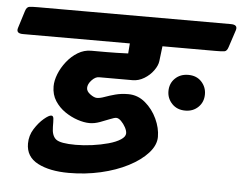

<svg xmlns="http://www.w3.org/2000/svg" viewBox="-118 -676 934 739"><g transform="rotate(5 348.5 -306.5)"><path d="M528 -341Q528 -371 548 -390.5Q568 -410 599 -410Q631 -410 650 -389.5Q669 -369 669 -341Q669 -311 649 -291.5Q629 -272 599 -272Q567 -272 547.5 -292.5Q528 -313 528 -341ZM-70 -533 -49 -600Q-44 -616 -33.5 -617.5Q-23 -619 0 -619H745Q773 -619 766 -597L744 -530Q739 -514 729 -512.5Q719 -511 695 -511H490L483 -453Q481 -436 467 -416.5Q453 -397 431.5 -384Q410 -371 387 -371Q379 -371 354 -371Q329 -371 301.5 -371Q274 -371 257 -371Q243 -371 229 -356Q215 -341 215 -326Q215 -313 230 -302Q245 -291 256 -291Q268 -291 285.5 -297.5Q303 -304 325.5 -310Q348 -316 375 -316Q412 -316 441 -291.5Q470 -267 486.5 -231.5Q503 -196 503 -162Q503 -130 475.5 -99.5Q448 -69 401.5 -45Q355 -21 296 -7.5Q237 6 173 6Q99 6 53 -18Q7 -42 7 -93Q7 -124 23.5 -150Q40 -176 59 -192Q78 -208 87 -208Q95 -208 96 -197Q97 -186 97 -165Q97 -131 114 -117.5Q131 -104 190 -104Q221 -104 254 -108.5Q287 -113 316 -121Q345 -129 362.5 -140.5Q380 -152 380 -165Q380 -175 373 -188Q366 -201 356 -211Q346 -221 337 -221Q330 -221 313 -214Q296 -207 275.5 -199.5Q255 -192 236 -192Q215 -192 189.5 -200.5Q164 -209 140.5 -225Q117 -241 101.5 -265Q86 -289 86 -321Q86 -343 96 -368.5Q106 -394 124.5 -417.5Q143 -441 167 -455.5Q191 -470 218 -470Q241 -470 277.5 -470Q314 -470 361 -472L364 -511H-49Q-77 -511 -70 -533Z"/></g></svg>

Font: Alkatra SemiBold
Style: Regular
Weight: 600
Designer: Suman Bhandary
Version: Version 1.100;gftools[0.9.22]